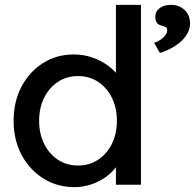

<svg xmlns="http://www.w3.org/2000/svg" viewBox="-20 -760 802 790"><path d="M36 -263Q36 -342 68.5 -403.5Q101 -465 157 -500.5Q213 -536 284 -536Q323 -536 359.5 -523.5Q396 -511 425 -489.5Q454 -468 470.5 -442.5Q487 -417 487 -391L457 -389V-740H560V0H457V-125H477Q477 -101 461 -77.5Q445 -54 418.5 -34Q392 -14 357.5 -2Q323 10 287 10Q215 10 158.5 -25.5Q102 -61 69 -122.5Q36 -184 36 -263ZM461 -263Q461 -316 440.5 -357.5Q420 -399 384 -423Q348 -447 301 -447Q254 -447 218 -423Q182 -399 161.5 -357.5Q141 -316 141 -263Q141 -210 161.5 -168.5Q182 -127 218 -103Q254 -79 301 -79Q348 -79 384 -103Q420 -127 440.5 -168.5Q461 -210 461 -263ZM614 -584Q628 -588 640.5 -596.5Q653 -605 660.5 -615.5Q668 -626 668 -636Q668 -642 664.5 -646Q661 -650 649 -653Q631 -658 625 -667Q619 -676 619 -691Q619 -713 637 -726.5Q655 -740 684 -740Q717 -740 739.5 -719Q762 -698 762 -663Q762 -644 753 -626Q744 -608 728 -592.5Q712 -577 689 -564Q666 -551 638 -542Z"/></svg>

Font: Our Lexend
Style: Regular
Weight: 400
Designer: Bonnie Shaver-Troup, Thomas Jockin
Foundry: Lexend
Version: Version 1.007